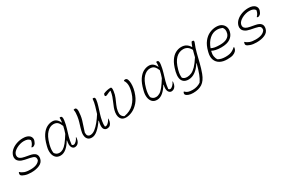

<svg xmlns="http://www.w3.org/2000/svg" viewBox="108 -1716 4584 3099"><g transform="rotate(-30 2400.0 -167.0)"><path d="M393 -539Q437 -539 466 -528.5Q495 -518 513 -501Q530 -484 536.5 -461Q543 -438 535 -413L533 -407Q520 -367 499 -350.5Q478 -334 464 -334Q452 -334 442 -339V-345Q460 -362 474 -387.5Q488 -413 492 -444Q466 -490 381 -490Q348 -490 313 -480.5Q278 -471 246 -454Q214 -437 191.5 -414.5Q169 -392 163 -366Q158 -344 163 -324Q168 -304 192.5 -287.5Q217 -271 271 -261L356 -245Q429 -232 456.5 -198Q484 -164 470 -108Q455 -47 391 -18.5Q327 10 237 10Q170 10 122.5 -6.5Q75 -23 62 -40Q55 -49 54.5 -59.5Q54 -70 57 -81Q60 -90 64 -96H70Q96 -69 138.5 -53.5Q181 -38 248 -38Q382 -38 426 -110Q434 -152 415 -172Q396 -192 334 -204L249 -221Q189 -233 157 -256.5Q125 -280 116 -309Q107 -338 114 -368Q127 -420 168 -458Q209 -496 268.5 -517.5Q328 -539 393 -539Z M939 -536Q984 -536 1015 -510Q1046 -484 1062 -444H1068Q1073 -474 1073 -494Q1073 -514 1072 -528Q1078 -531 1087 -531Q1108 -531 1115 -512Q1122 -493 1116 -451Q1106 -381 1086.5 -317.5Q1067 -254 1048.5 -190Q1030 -126 1023 -52Q1032 -36 1052 -36Q1074 -36 1101 -62Q1128 -88 1142 -123H1148Q1148 -111 1146.5 -98.5Q1145 -86 1140 -67Q1131 -37 1112 -18Q1086 8 1048 8Q1031 8 1014.5 -5Q998 -18 989.5 -45Q981 -72 987 -115Q989 -132 993 -151H987Q947 -80 894 -35Q841 10 783 10Q727 10 695.5 -22.5Q664 -55 656 -108.5Q648 -162 664 -224L668 -240Q696 -352 739.5 -416.5Q783 -481 834.5 -508.5Q886 -536 939 -536ZM704 -85Q718 -63 738.5 -50.5Q759 -38 789 -38Q825 -38 859 -58Q893 -78 931.5 -125.5Q970 -173 1021 -256Q1031 -286 1040.5 -317.5Q1050 -349 1057 -384Q1036 -436 1009 -462Q982 -488 931 -488Q867 -488 810 -429.5Q753 -371 719 -246L715 -231Q705 -191 701.5 -155.5Q698 -120 704 -85Z M1332 -526Q1344 -531 1355 -531Q1380 -531 1388 -502.5Q1396 -474 1385 -394Q1379 -349 1367 -308.5Q1355 -268 1339.5 -223Q1324 -178 1305 -117Q1302 -37 1366 -37Q1409 -37 1454 -71.5Q1499 -106 1543 -160.5Q1587 -215 1626 -277Q1646 -341 1664.5 -404Q1683 -467 1687 -528Q1695 -531 1702 -531Q1737 -531 1731 -485Q1725 -434 1706.5 -376Q1688 -318 1669 -257.5Q1650 -197 1640 -138Q1635 -107 1633.5 -84.5Q1632 -62 1635 -38Q1643 -36 1651 -36Q1666 -36 1683.5 -49Q1701 -62 1717 -82.5Q1733 -103 1741 -123H1747Q1747 -94 1740 -67Q1731 -34 1711 -14Q1700 -3 1683.5 2.5Q1667 8 1650 8Q1616 8 1596 -20.5Q1576 -49 1586 -115Q1590 -141 1597 -171H1590Q1538 -92 1479.5 -40.5Q1421 11 1366 11Q1322 11 1298 -10.5Q1274 -32 1266.5 -65Q1259 -98 1264 -133Q1272 -178 1285 -221Q1298 -264 1311.5 -308.5Q1325 -353 1332 -403Q1337 -438 1338 -466Q1339 -494 1332 -526Z M1891 -507Q1926 -522 1960 -529Q1994 -536 2022 -536Q2040 -536 2043.5 -516Q2047 -496 2042 -461Q2035 -403 2013 -351.5Q1991 -300 1969 -250.5Q1947 -201 1939 -150Q1932 -105 1943.5 -76Q1955 -47 1990 -27H1995Q2108 -47 2177.5 -118Q2247 -189 2276 -287L2279 -297Q2302 -375 2299 -429Q2296 -483 2270 -520V-526Q2275 -531 2282 -533Q2289 -535 2296 -535Q2304 -535 2311 -533Q2318 -531 2324 -525Q2340 -509 2346 -471Q2352 -433 2348 -384.5Q2344 -336 2330 -289L2327 -279Q2297 -178 2242.5 -115Q2188 -52 2125.5 -23Q2063 6 2007 6Q1953 6 1924 -23Q1904 -43 1895.5 -76Q1887 -109 1893 -153Q1899 -194 1913.5 -233Q1928 -272 1946 -311.5Q1964 -351 1979.5 -395.5Q1995 -440 2002 -492L1997 -496Q1954 -481 1933 -469.5Q1912 -458 1898 -458Q1875 -458 1882 -488Q1885 -498 1891 -507Z M2739 -536Q2784 -536 2815 -510Q2846 -484 2862 -444H2868Q2873 -474 2873 -494Q2873 -514 2872 -528Q2878 -531 2887 -531Q2908 -531 2915 -512Q2922 -493 2916 -451Q2906 -381 2886.5 -317.5Q2867 -254 2848.5 -190Q2830 -126 2823 -52Q2832 -36 2852 -36Q2874 -36 2901 -62Q2928 -88 2942 -123H2948Q2948 -111 2946.5 -98.5Q2945 -86 2940 -67Q2931 -37 2912 -18Q2886 8 2848 8Q2831 8 2814.5 -5Q2798 -18 2789.5 -45Q2781 -72 2787 -115Q2789 -132 2793 -151H2787Q2747 -80 2694 -35Q2641 10 2583 10Q2527 10 2495.5 -22.5Q2464 -55 2456 -108.5Q2448 -162 2464 -224L2468 -240Q2496 -352 2539.5 -416.5Q2583 -481 2634.5 -508.5Q2686 -536 2739 -536ZM2504 -85Q2518 -63 2538.5 -50.5Q2559 -38 2589 -38Q2625 -38 2659 -58Q2693 -78 2731.5 -125.5Q2770 -173 2821 -256Q2831 -286 2840.5 -317.5Q2850 -349 2857 -384Q2836 -436 2809 -462Q2782 -488 2731 -488Q2667 -488 2610 -429.5Q2553 -371 2519 -246L2515 -231Q2505 -191 2501.5 -155.5Q2498 -120 2504 -85Z M3340 -536Q3395 -536 3432 -513Q3469 -490 3493 -449H3499Q3506 -469 3514 -489Q3522 -509 3531 -526Q3540 -529 3548 -529Q3584 -529 3566 -485Q3535 -412 3513.5 -328Q3492 -244 3471 -158.5Q3450 -73 3420 8Q3379 117 3312.5 161Q3246 205 3143 205Q3095 205 3061.5 193Q3028 181 3014 165Q3002 152 3006 133Q3009 120 3017 110H3023Q3047 136 3077.5 146.5Q3108 157 3160 157Q3245 157 3312 112Q3331 85 3344 59.5Q3357 34 3372 -3Q3388 -43 3401.5 -88.5Q3415 -134 3428 -183L3422 -185Q3376 -109 3315.5 -64.5Q3255 -20 3187 -20Q3128 -20 3096 -48Q3064 -76 3057.5 -123.5Q3051 -171 3065 -230L3069 -246Q3097 -356 3140 -419Q3183 -482 3235 -509Q3287 -536 3340 -536ZM3104 -101Q3132 -67 3187 -67Q3227 -67 3268 -85Q3309 -103 3354 -149.5Q3399 -196 3453 -281Q3460 -311 3468 -341Q3476 -371 3484 -400Q3459 -447 3426.5 -468Q3394 -489 3350 -489Q3272 -489 3212.5 -430Q3153 -371 3119 -246L3115 -231Q3105 -192 3102.5 -161.5Q3100 -131 3104 -101Z M3991 -536Q4055 -536 4093 -509.5Q4131 -483 4144.5 -442.5Q4158 -402 4147 -359L4145 -351Q4129 -286 4070 -245.5Q4011 -205 3901 -205Q3844 -205 3800 -215.5Q3756 -226 3736 -239H3731L3729 -231Q3716 -185 3723 -141.5Q3730 -98 3753 -69Q3784 -53 3815.5 -46Q3847 -39 3889 -39Q3933 -39 3964 -46.5Q3995 -54 4021 -69.5Q4047 -85 4075 -109H4081Q4082 -102 4081.5 -96.5Q4081 -91 4079 -83Q4076 -70 4071 -59.5Q4066 -49 4055 -38Q4032 -15 3996 -2.5Q3960 10 3888 10Q3809 10 3755.5 -20.5Q3702 -51 3681 -108Q3660 -165 3680 -243L3684 -259Q3709 -358 3757 -419Q3805 -480 3866.5 -508Q3928 -536 3991 -536ZM3981 -488Q3904 -488 3841 -433Q3778 -378 3744 -281Q3772 -266 3809.5 -259Q3847 -252 3903 -252Q3989 -252 4036 -280Q4083 -308 4095 -355Q4106 -396 4099.5 -423Q4093 -450 4076 -468Q4052 -478 4029.5 -483Q4007 -488 3981 -488Z M4593 -539Q4637 -539 4666 -528.5Q4695 -518 4713 -501Q4730 -484 4736.5 -461Q4743 -438 4735 -413L4733 -407Q4720 -367 4699 -350.5Q4678 -334 4664 -334Q4652 -334 4642 -339V-345Q4660 -362 4674 -387.5Q4688 -413 4692 -444Q4666 -490 4581 -490Q4548 -490 4513 -480.5Q4478 -471 4446 -454Q4414 -437 4391.5 -414.5Q4369 -392 4363 -366Q4358 -344 4363 -324Q4368 -304 4392.5 -287.5Q4417 -271 4471 -261L4556 -245Q4629 -232 4656.5 -198Q4684 -164 4670 -108Q4655 -47 4591 -18.5Q4527 10 4437 10Q4370 10 4322.5 -6.5Q4275 -23 4262 -40Q4255 -49 4254.5 -59.5Q4254 -70 4257 -81Q4260 -90 4264 -96H4270Q4296 -69 4338.5 -53.5Q4381 -38 4448 -38Q4582 -38 4626 -110Q4634 -152 4615 -172Q4596 -192 4534 -204L4449 -221Q4389 -233 4357 -256.5Q4325 -280 4316 -309Q4307 -338 4314 -368Q4327 -420 4368 -458Q4409 -496 4468.5 -517.5Q4528 -539 4593 -539Z"/></g></svg>

Font: Recursive Mn Csl St Lt
Style: Italic
Weight: 300
Italic angle: -15°
Monospace: yes
Version: Version 1.079;hotconv 1.0.112;makeotfexe 2.5.65598; ttfautoh